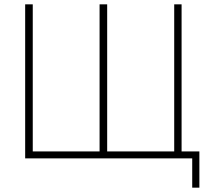

<svg xmlns="http://www.w3.org/2000/svg" viewBox="-20 -730 990 885"><path d="M866 135V0H96V-710H131V-32H439V-710H474V-32H783V-710H817V-32H899V135Z"/></svg>

Font: Raleway ExtraLight
Style: Regular
Weight: 200
Designer: Matt McInerney, Pablo Impallari, Rodrigo Fuenzalida
Foundry: Matt McInerney, Pablo Impallari, Rodrigo Fuenzalida
Version: Version 4.026